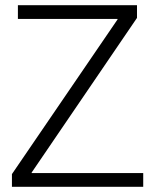

<svg xmlns="http://www.w3.org/2000/svg" viewBox="-20 -720 592 740"><path d="M26 0V-49L433 -645V-647H49V-700H508V-651L102 -55V-53H532V0Z"/></svg>

Font: Georama ExtraCondensed Thin Light
Style: Regular
Weight: 300
Version: Version 1.001